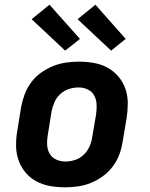

<svg xmlns="http://www.w3.org/2000/svg" viewBox="-20 -791 640 819"><path d="M257 8Q225 8 193.5 2.5Q162 -3 135 -17.5Q108 -32 88.5 -55.5Q69 -79 59 -108Q49 -137 48.5 -169Q48 -201 54 -234L70 -334Q75 -361 85 -388Q95 -415 112.5 -439Q130 -463 154.5 -480.5Q179 -498 206 -509Q233 -520 261 -524Q289 -528 316 -528Q349 -528 380.5 -522.5Q412 -517 438.5 -502.5Q465 -488 485 -464.5Q505 -441 515 -412Q525 -383 525 -351Q525 -319 520 -286L503 -186Q499 -159 489 -132Q479 -105 461 -81Q443 -57 419 -39.5Q395 -22 368 -11Q341 0 313 4Q285 8 257 8ZM259 -102Q279 -102 299.5 -108.5Q320 -115 336 -130Q352 -145 361 -164.5Q370 -184 373 -204L390 -304Q393 -325 392 -346Q391 -367 381.5 -384Q372 -401 354 -409.5Q336 -418 315 -418Q295 -418 274.5 -411.5Q254 -405 237.5 -390Q221 -375 212.5 -355.5Q204 -336 200 -316L184 -216Q180 -195 181 -174Q182 -153 191.5 -136Q201 -119 219.5 -110.5Q238 -102 259 -102ZM454 -575 311 -709 387 -771 516 -625ZM258 -575 115 -709 191 -771 321 -625Z"/></svg>

Font: Iosevka SS04 XBd Ex Obl
Style: Regular
Weight: 800
Width: 7
Italic angle: -9°
Monospace: yes
Designer: Belleve Invis
Foundry: Belleve Invis
Version: Version 19.0.0; ttfautohint (v1.8.4)